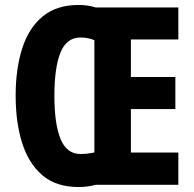

<svg xmlns="http://www.w3.org/2000/svg" viewBox="-20 -744 783 773"><path d="M296 -724Q335 -724 365 -714H698V-585H507V-434H686V-305H507V-130H698V0H365Q351 4 334 6.5Q317 9 296 9Q206 9 150.5 -38.5Q95 -86 69 -169Q43 -252 43 -359Q43 -467 69.5 -549.5Q96 -632 152 -678Q208 -724 296 -724ZM304 -593Q248 -593 223.5 -532.5Q199 -472 199 -358Q199 -244 224 -184Q249 -124 304 -124Q320 -124 335 -126Q350 -128 360 -130V-582Q350 -587 335 -590Q320 -593 304 -593Z"/></svg>

Font: Noto Sans Malayalam ExtraCondensed ExtraBold
Style: Regular
Weight: 800
Width: 2
Designer: Jelle Bosma - Monotype Design Team
Foundry: Monotype Imaging Inc.
Version: Version 2.104; ttfautohint (v1.8.4.7-5d5b)